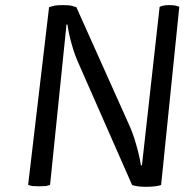

<svg xmlns="http://www.w3.org/2000/svg" viewBox="-20 -718 730 743"><path d="M237.3 -623Q238.3 -623 241.2 -623Q246.1 -585.9 257.8 -545.9Q268.6 -506.8 283.2 -474.6Q352.5 -317.4 491.2 -2Q499 1 512.7 2.9Q525.4 4.9 544.9 4.9Q565.4 4.9 580.1 2.9Q594.7 1 603.5 -2Q627 -231.4 673.8 -691.4Q668.9 -694.3 659.2 -696.3Q650.4 -698.2 636.7 -698.2Q621.1 -698.2 612.3 -696.3Q603.5 -694.3 597.7 -691.4Q575.2 -486.3 529.3 -78.1Q528.3 -78.1 525.4 -78.1Q518.6 -120.1 505.9 -162.1Q494.1 -204.1 478.5 -237.3Q411.1 -387.7 275.4 -690.4Q265.6 -693.4 254.9 -696.3Q243.2 -698.2 223.6 -698.2Q204.1 -698.2 191.4 -696.3Q179.7 -693.4 169.9 -690.4Q142.6 -460.9 88.9 -2.9Q94.7 0 105.5 2Q116.2 2.9 130.9 2.9Q146.5 2.9 157.2 2Q168 0 173.8 -2.9Q195.3 -210 237.3 -623Z"/></svg>

Font: cl
Style: Italic
Weight: 400
Designer: Mitja Miklavcic
Version: Version 7.504; 2011; Build 1022